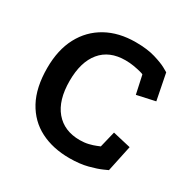

<svg xmlns="http://www.w3.org/2000/svg" viewBox="-144 -746 896 904"><g transform="rotate(30 304.0 -294.0)"><path d="M445.8 -493.2Q443.2 -495.5 427.9 -499.5Q412.5 -503.5 390.4 -507.4Q368.2 -511.2 344.5 -511.2Q257.2 -511.2 210.8 -455Q164.2 -398.8 164.2 -295.8Q164.2 -190.8 211.9 -134.2Q259.5 -77.8 344.5 -77.8Q369.5 -77.8 391.5 -83.1Q413.5 -88.5 428 -94.6Q442.5 -100.8 445.8 -101.8L467 -189.2L565 -166.5L534.8 -24.2Q534.8 -24.2 510.4 -13.2Q486 -2.2 443.4 9Q400.8 20.2 344.5 20.2Q254.8 20.2 186.8 -14.4Q118.8 -49 80.6 -119.2Q42.5 -189.5 42.5 -295.8Q42.5 -394.2 79.6 -464.1Q116.8 -534 184.5 -571.6Q252.2 -609.2 343.5 -609.2Q406.5 -609.2 450 -596.1Q493.5 -583 515.8 -570.5Q538 -558 538 -557.8L566 -416.2L467.2 -394.5Z"/></g></svg>

Font: Podkova VF Beta
Style: Regular
Weight: 400
Designer: Ilya Yudin
Foundry: Cyreal (www.cyreal.org)
Version: Version 2.100